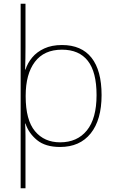

<svg xmlns="http://www.w3.org/2000/svg" viewBox="-20 -780 623 1032"><path d="M526 -269Q526 -136 467.5 -63Q409 10 303 10Q224 10 179 -27Q134 -64 117 -116H115Q117 -82 117 -49.5Q117 -17 117 15V232H91V-760H117V-525Q117 -501 116.5 -466Q116 -431 115 -406H117Q128 -441 153 -471Q178 -501 218 -519.5Q258 -538 313 -538Q418 -538 472 -469.5Q526 -401 526 -269ZM499 -269Q499 -393 452 -453Q405 -513 313 -513Q217 -513 167.5 -447.5Q118 -382 118 -265V-262Q118 -135 168 -75Q218 -15 303 -15Q395 -15 447 -79Q499 -143 499 -269Z"/></svg>

Font: Noto Sans Cherokee Thin
Style: Regular
Weight: 100
Designer: Monotype Design Team
Foundry: Monotype Imaging Inc.
Version: Version 2.001; ttfautohint (v1.8.4.7-5d5b)